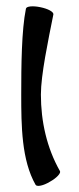

<svg xmlns="http://www.w3.org/2000/svg" viewBox="-20 -570 253 615"><path d="M63 -542C49 -473 48 -359 48 -267C48 -167 49 -57 94 22C98 29 119 25 140 12C162 0 176 -16 172 -22C130 -96 111 -181 111 -267C111 -330 134 -439 151 -524C152 -532 134 -542 109 -547C85 -552 64 -550 63 -542Z"/></svg>

Font: Nupuram
Style: Regular
Weight: 400
Designer: Santhosh Thottingal (santhosh.thottingal@gmail.com)
Foundry: SMC
Version: Version 1.000